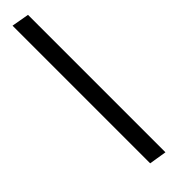

<svg xmlns="http://www.w3.org/2000/svg" viewBox="-23 -196 434 434"><g transform="rotate(45 194.0 21.0)"><path d="M395 0 388.2 42H-51.8L-44.4 0Z"/></g></svg>

Font: Inter 17pt ExtraLight
Style: Italic
Weight: 250
Italic angle: -9.3988°
Version: Version 4.001;git-66647c0bb